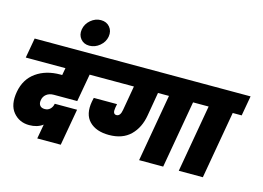

<svg xmlns="http://www.w3.org/2000/svg" viewBox="-131 -1276 2149 1571"><g transform="rotate(15 943.5 -491.0)"><path d="M28 -571 58 -740H693L662 -571H569L527 -336H329Q291 -336 266.5 -317Q242 -298 237 -266Q232 -238 245 -221Q258 -204 286 -204Q314 -204 332 -221.5Q350 -239 355 -267H544L489 44H290L312 -79Q266 -44 197 -44Q113 -44 61.5 -106Q10 -168 30 -281Q50 -392 133 -451Q216 -510 338 -510H353L364 -571Z M504 -799Q457 -799 430 -832Q403 -865 411 -912Q419 -960 458 -993Q497 -1026 544 -1026Q592 -1026 619.5 -993Q647 -960 639 -912Q631 -865 591.5 -832Q552 -799 504 -799Z M1141 0 1241 -571H1148L1114 -373Q1096 -265 1029.5 -200Q963 -135 848 -135Q739 -135 681.5 -193.5Q624 -252 644 -363Q648 -385 651 -396H848L842 -364Q832 -308 866 -308Q899 -308 908 -364L944 -571H641L671 -740H1552L1522 -571H1445L1345 0Z M1477 0 1577 -571H1500L1530 -740H1887L1857 -571H1781L1681 0Z"/></g></svg>

Font: Poppins Black
Style: Italic
Weight: 900
Italic angle: -10°
Designer: Ninad Kale (Devanagari), Jonny Pinhorn (Latin)
Foundry: Indian Type Foundry
Version: Version 3.200;PS 1.000;hotconv 16.6.54;makeotf.lib2.5.65590